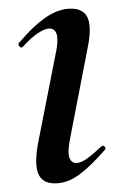

<svg xmlns="http://www.w3.org/2000/svg" viewBox="-20 -415 287 444"><path d="M107 9Q77 9 68 -14.5Q59 -38 69 -89L110 -297Q120 -349 94 -349Q84 -349 68 -338.5Q52 -328 33 -307Q29 -303 25 -307.5Q21 -312 24 -316Q60 -358 88.5 -376.5Q117 -395 144 -395Q174 -395 183 -373Q192 -351 183 -306L141 -89Q136 -60 141 -49Q146 -38 156 -38Q167 -38 181.5 -48.5Q196 -59 214 -76Q218 -80 222 -76Q226 -72 222 -68Q190 -31 163 -11Q136 9 107 9Z"/></svg>

Font: Cormorant Infant Light SemiBold
Style: Italic
Weight: 600
Italic angle: -10°
Version: Version 4.001